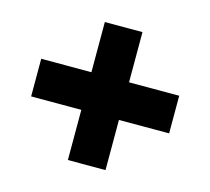

<svg xmlns="http://www.w3.org/2000/svg" viewBox="-100 -806 1011 924"><g transform="rotate(15 406.0 -344.0)"><path d="M312.5 -625H375V-562.5H312.5ZM312.5 -562.5H375V-500H312.5ZM375 -625H437.5V-562.5H375ZM437.5 -625H500V-562.5H437.5ZM437.5 -562.5H500V-500H437.5ZM375 -562.5H437.5V-500H375ZM375 -500H437.5V-437.5H375ZM312.5 -500H375V-437.5H312.5ZM437.5 -500H500V-437.5H437.5ZM500 -437.5H562.5V-375H500ZM500 -375H562.5V-312.5H500ZM500 -312.5H562.5V-250H500ZM562.5 -312.5H625V-250H562.5ZM562.5 -375H625V-312.5H562.5ZM625 -375H687.5V-312.5H625ZM562.5 -437.5H625V-375H562.5ZM625 -312.5H687.5V-250H625ZM625 -437.5H687.5V-375H625ZM250 -437.5H312.5V-375H250ZM250 -375H312.5V-312.5H250ZM250 -312.5H312.5V-250H250ZM187.5 -312.5H250V-250H187.5ZM125 -312.5H187.5V-250H125ZM125 -375H187.5V-312.5H125ZM125 -437.5H187.5V-375H125ZM187.5 -437.5H250V-375H187.5ZM187.5 -375H250V-312.5H187.5ZM312.5 -250H375V-187.5H312.5ZM375 -250H437.5V-187.5H375ZM437.5 -250H500V-187.5H437.5ZM437.5 -187.5H500V-125H437.5ZM437.5 -125H500V-62.5H437.5ZM375 -125H437.5V-62.5H375ZM312.5 -125H375V-62.5H312.5ZM312.5 -187.5H375V-125H312.5ZM375 -187.5H437.5V-125H375ZM312.5 -437.5H375V-375H312.5ZM375 -437.5H437.5V-375H375ZM437.5 -437.5H500V-375H437.5ZM437.5 -375H500V-312.5H437.5ZM375 -375H437.5V-312.5H375ZM312.5 -375H375V-312.5H312.5ZM312.5 -312.5H375V-250H312.5ZM375 -312.5H437.5V-250H375ZM437.5 -312.5H500V-250H437.5ZM312.5 -62.5H375V0H312.5ZM375 -62.5H437.5V0H375ZM437.5 -62.5H500V0H437.5ZM312.5 -687.5H375V-625H312.5ZM375 -687.5H437.5V-625H375ZM437.5 -687.5H500V-625H437.5ZM687.5 -437.5H750V-375H687.5ZM687.5 -375H750V-312.5H687.5ZM687.5 -312.5H750V-250H687.5ZM62.5 -437.5H125V-375H62.5ZM62.5 -375H125V-312.5H62.5ZM62.5 -312.5H125V-250H62.5Z"/></g></svg>

Font: Yarndings 12
Style: Regular
Weight: 400
Designer: Sarah Cadigan-Fried
Version: Version 1.000; ttfautohint (v1.8.4.7-5d5b)